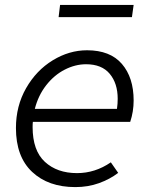

<svg xmlns="http://www.w3.org/2000/svg" viewBox="-20 -750 605 783"><path d="M45 -228Q45 -318 86.5 -390.5Q128 -463 195 -504Q262 -545 335 -545Q429 -545 477 -489.5Q525 -434 525 -340Q525 -295 511 -253H114Q113 -245 113 -232Q113 -136 163 -90Q213 -44 294 -44Q368 -44 432 -88L462 -45Q428 -19 383.5 -3Q339 13 287 13Q177 13 111 -49Q45 -111 45 -228ZM225 -730H525L518 -680H219ZM457 -306Q460 -327 460 -347Q460 -410 427.5 -449Q395 -488 331 -488Q287 -488 244 -466Q201 -444 168.5 -402.5Q136 -361 122 -306Z"/></svg>

Font: Nebula Sans Book
Style: Regular
Weight: 400
Italic angle: -9°
Designer: Paul D. Hunt for Adobe (as Source Sans)
Foundry: Nebula Entertainment & Broadcasting LLC
Version: Version 1.010